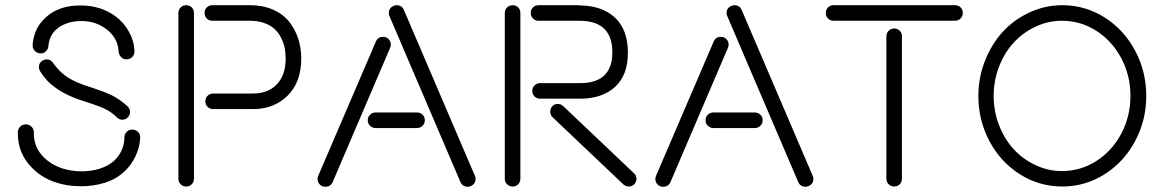

<svg xmlns="http://www.w3.org/2000/svg" viewBox="-20 -690 4496 741"><path d="M290 -668.9H292Q368.7 -668.9 425.8 -627Q457 -604 477.1 -568.6Q497.1 -533.2 499 -493.2Q499.5 -479.5 490.5 -470.2Q481.4 -460.9 467.8 -460.9Q456.1 -460.9 447.5 -469.5Q439 -478 438 -490.2Q435.1 -543 392.6 -575.9Q350.1 -608.9 294.9 -608.9H293Q264.6 -608.9 238.8 -600.1Q211.4 -590.8 193.8 -573.2Q169.9 -549.3 167 -513.2Q166 -501 157.7 -492.4Q149.4 -483.9 137.2 -483.9Q124.5 -483.9 115.2 -492.7Q106 -501.5 106 -514.2Q106 -534.7 115.5 -562.7Q125 -590.8 148.9 -615.2Q176.3 -644 216.8 -658.2Q249.5 -668.9 290 -668.9ZM160.2 -460.9Q175.8 -460.9 185.1 -446.8Q208 -415 234.4 -396.2Q260.7 -377.4 301.8 -362.8Q308.6 -360.4 343.8 -348.6Q378.9 -336.9 401.9 -326.7Q424.8 -316.4 444.8 -301.8Q462.9 -289.1 474.1 -277.8Q481.9 -268.6 481.9 -257.8Q481.9 -245.6 472.2 -235.8Q462.9 -228 452.1 -228Q439.9 -228 430.2 -237.8Q420.4 -247.6 410.2 -254.9Q394.5 -266.1 375 -274.4Q355.5 -282.7 323.7 -293Q292 -303.2 280.8 -307.1Q205.6 -334.5 162.1 -378.9Q143.6 -400.4 134.8 -415Q129.9 -423.3 129.9 -431.2Q129.9 -446.8 144 -456.1Q152.3 -460.9 160.2 -460.9ZM293.9 28.8H293Q237.8 28.8 192.9 13.2Q139.6 -4.9 104 -42Q48.8 -97.2 48.8 -174.8V-181.2Q49.8 -193.4 58.3 -201.7Q66.9 -210 79.1 -210Q92.8 -210 101.8 -200.9Q110.8 -191.9 110.8 -178.2V-173.8Q110.8 -121.1 148.9 -83Q176.3 -55.7 214.8 -42Q252 -28.8 294.9 -28.8H295.9Q332 -28.8 365.2 -39.1Q399.4 -49.8 422.9 -71.8Q439.9 -88.4 450 -111.3Q460 -134.3 460 -157.2V-159.2Q460 -171.9 468.8 -180.9Q477.5 -189.9 490.2 -189.9Q502.9 -189.9 512 -181.4Q521 -172.9 521 -160.2V-157.2Q519 -120.1 502.4 -85.9Q485.8 -51.8 461.9 -29.8Q429.2 2 381.8 16.1Q340.3 28.8 293.9 28.8Z M668.5 0V-640.1Q668.5 -652.8 677.2 -661.4Q686 -669.9 698.7 -669.9Q711.4 -669.9 720 -661.4Q728.5 -652.8 728.5 -640.1V0Q728.5 12.7 720 21.2Q711.4 29.8 698.7 29.8Q686 29.8 677.2 21.2Q668.5 12.7 668.5 0ZM799.3 -669.9H944.3Q994.1 -669.9 1033 -653.1Q1071.8 -636.2 1095.2 -607.2Q1118.7 -578.1 1130.6 -541.7Q1142.6 -505.4 1142.6 -463.9Q1142.6 -373 1090.1 -321Q1037.6 -269 956.5 -269H802.7Q790 -269 781.2 -277.6Q772.5 -286.1 772.5 -298.8Q772.5 -311.5 781.2 -320.3Q790 -329.1 802.7 -329.1H956.5Q1014.6 -329.1 1048.6 -364.7Q1082.5 -400.4 1082.5 -463.9Q1082.5 -484.9 1078.9 -504.2Q1075.2 -523.4 1065.4 -543.2Q1055.7 -563 1040.5 -577.4Q1025.4 -591.8 1000.7 -600.8Q976.1 -609.9 944.3 -609.9H799.3Q786.6 -609.9 778.1 -618.7Q769.5 -627.4 769.5 -640.1Q769.5 -652.8 778.1 -661.4Q786.6 -669.9 799.3 -669.9Z M1757.3 13.2 1483.4 -627Q1480.5 -632.8 1480.5 -639.2Q1480.5 -659.2 1498.5 -667Q1504.4 -669.9 1510.3 -669.9Q1530.8 -669.9 1538.6 -651.9L1812.5 -12.2Q1815.4 -6.3 1815.4 0Q1815.4 20 1797.4 27.8Q1791.5 30.8 1785.6 30.8Q1765.1 30.8 1757.3 13.2ZM1208.5 -12.2 1430.7 -529.8Q1438.5 -547.9 1458.5 -547.9Q1471.7 -547.9 1480 -538.8Q1488.3 -529.8 1488.3 -518.1Q1488.3 -510.7 1485.4 -504.9L1263.7 13.2Q1255.9 30.8 1235.4 30.8Q1222.2 30.8 1213.9 21.7Q1205.6 12.7 1205.6 1Q1205.6 -6.3 1208.5 -12.2ZM1429.7 -255.9H1589.4Q1602.1 -255.9 1610.8 -247.3Q1619.6 -238.8 1619.6 -226.1Q1619.6 -213.4 1610.8 -204.6Q1602.1 -195.8 1589.4 -195.8H1429.7Q1417 -195.8 1408.2 -204.6Q1399.4 -213.4 1399.4 -226.1Q1399.4 -238.8 1408.2 -247.3Q1417 -255.9 1429.7 -255.9Z M1928.2 0V-640.1Q1928.2 -652.8 1937 -661.4Q1945.8 -669.9 1958.5 -669.9Q1971.2 -669.9 1979.7 -661.4Q1988.3 -652.8 1988.3 -640.1V0Q1988.3 12.7 1979.7 21.2Q1971.2 29.8 1958.5 29.8Q1945.8 29.8 1937 21.2Q1928.2 12.7 1928.2 0ZM2216.3 -669.9V-668.9Q2302.7 -668.9 2353 -622.3Q2403.3 -575.7 2403.3 -486.8Q2403.3 -399.4 2353.3 -354.2Q2303.2 -309.1 2218.3 -309.1H2064.5Q2051.8 -309.1 2043 -317.6Q2034.2 -326.2 2034.2 -338.9Q2034.2 -351.6 2043 -360.4Q2051.8 -369.1 2064.5 -369.1H2218.3Q2343.3 -369.1 2343.3 -487.8Q2343.3 -609.9 2216.3 -609.9H2058.1Q2045.4 -609.9 2036.9 -618.7Q2028.3 -627.4 2028.3 -640.1Q2028.3 -652.8 2036.9 -661.4Q2045.4 -669.9 2058.1 -669.9ZM2386.2 22 2112.3 -237.8Q2103.5 -246.6 2103.5 -258.8Q2103.5 -270.5 2111.3 -279.8Q2120.6 -289.1 2132.3 -289.1Q2143.6 -289.1 2153.3 -280.8L2427.2 -21Q2436.5 -11.7 2436.5 0Q2436.5 11.2 2428.2 21Q2419.4 29.8 2407.2 29.8Q2395.5 29.8 2386.2 22Z M3061 13.2 2787.1 -627Q2784.2 -632.8 2784.2 -639.2Q2784.2 -659.2 2802.2 -667Q2808.1 -669.9 2814 -669.9Q2834.5 -669.9 2842.3 -651.9L3116.2 -12.2Q3119.1 -6.3 3119.1 0Q3119.1 20 3101.1 27.8Q3095.2 30.8 3089.4 30.8Q3068.8 30.8 3061 13.2ZM2512.2 -12.2 2734.4 -529.8Q2742.2 -547.9 2762.2 -547.9Q2775.4 -547.9 2783.7 -538.8Q2792 -529.8 2792 -518.1Q2792 -510.7 2789.1 -504.9L2567.4 13.2Q2559.6 30.8 2539.1 30.8Q2525.9 30.8 2517.6 21.7Q2509.3 12.7 2509.3 1Q2509.3 -6.3 2512.2 -12.2ZM2733.4 -255.9H2893.1Q2905.8 -255.9 2914.6 -247.3Q2923.3 -238.8 2923.3 -226.1Q2923.3 -213.4 2914.6 -204.6Q2905.8 -195.8 2893.1 -195.8H2733.4Q2720.7 -195.8 2711.9 -204.6Q2703.1 -213.4 2703.1 -226.1Q2703.1 -238.8 2711.9 -247.3Q2720.7 -255.9 2733.4 -255.9Z M3196.8 -669.9H3666Q3678.7 -669.9 3687.3 -661.4Q3695.8 -652.8 3695.8 -640.1Q3695.8 -627.4 3687.3 -618.7Q3678.7 -609.9 3666 -609.9H3196.8Q3184.1 -609.9 3175.5 -618.7Q3167 -627.4 3167 -640.1Q3167 -652.8 3175.5 -661.4Q3184.1 -669.9 3196.8 -669.9ZM3400.9 0V-549.8Q3400.9 -562.5 3409.7 -571.3Q3418.5 -580.1 3431.2 -580.1Q3443.8 -580.1 3452.4 -571.3Q3460.9 -562.5 3460.9 -549.8V0Q3460.9 12.7 3452.4 21.2Q3443.8 29.8 3431.2 29.8Q3418.5 29.8 3409.7 21.2Q3400.9 12.7 3400.9 0Z M4079.6 -669.9Q4168.5 -669.9 4243.2 -622.6Q4317.9 -575.2 4360.8 -494.6Q4403.8 -414.1 4403.8 -319.8Q4403.8 -225.6 4360.8 -145.3Q4317.9 -64.9 4243.2 -17.6Q4168.5 29.8 4079.6 29.8Q3990.7 29.8 3916 -17.6Q3841.3 -64.9 3798.6 -145.3Q3755.9 -225.6 3755.9 -319.8Q3755.9 -390.1 3781.2 -454.8Q3806.6 -519.5 3849.6 -566.7Q3892.6 -613.8 3952.9 -641.8Q4013.2 -669.9 4079.6 -669.9ZM4078.6 -609.9Q4025.4 -609.9 3976.8 -587.2Q3928.2 -564.5 3892.6 -525.9Q3856.9 -487.3 3835.9 -433.3Q3814.9 -379.4 3814.9 -319.8Q3814.9 -260.3 3835.9 -206.3Q3856.9 -152.3 3892.6 -113.8Q3928.2 -75.2 3976.8 -52.5Q4025.4 -29.8 4078.6 -29.8Q4149.9 -29.8 4210.4 -68.1Q4271 -106.4 4306.9 -173.3Q4342.8 -240.2 4342.8 -319.8Q4342.8 -399.4 4306.9 -466.3Q4271 -533.2 4210.4 -571.5Q4149.9 -609.9 4078.6 -609.9Z"/></svg>

Font: Beon
Style: Regular
Weight: 400
Designer: BSozoo
Foundry: BSozoo
Version: Version 1.001;PS 001.001;hotconv 1.0.70;makeotf.lib2.5.58329